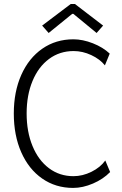

<svg xmlns="http://www.w3.org/2000/svg" viewBox="-20 -922 602 950"><path d="M48.3 -360.4Q48.3 -468.3 85.4 -551.5Q122.6 -634.8 189.5 -681.2Q256.3 -727.5 343.3 -727.5Q389.2 -727.5 439.5 -707.8Q489.7 -688 522.9 -656.7L499 -598.6Q474.6 -629.4 431.6 -649.4Q388.7 -669.4 344.2 -669.4Q275.4 -669.4 222.7 -630.4Q169.9 -591.3 140.9 -521.2Q111.8 -451.2 111.8 -360.8Q111.8 -270 140.9 -199.5Q169.9 -128.9 222.4 -89.6Q274.9 -50.3 343.3 -50.3Q388.7 -50.3 432.6 -72Q476.6 -93.8 501 -127.9L524.9 -70.8Q490.7 -35.6 440.2 -13.9Q389.6 7.8 341.8 7.8Q255.4 7.8 188.7 -38.6Q122.1 -85 85.2 -168.5Q48.3 -252 48.3 -360.4ZM188.5 -795.4 330.1 -902.3H350.6L490.2 -795.4L458 -758.8L342.8 -853.5H337.4L220.7 -758.8Z"/></svg>

Font: Reddit Mono Light
Style: Regular
Weight: 300
Monospace: yes
Designer: Stephen Hutchings
Foundry: Reddit
Version: Version 1.011